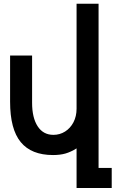

<svg xmlns="http://www.w3.org/2000/svg" viewBox="-20 -794 640 1008"><path d="M258.5 20Q144.5 20 88.8 -48Q33 -116 33 -260V-502.5H148.5V-254.5Q148.5 -175.5 177.8 -130.8Q207 -86 260.5 -86Q294 -86 321.8 -103.5Q349.5 -121 365.8 -152.2Q382 -183.5 382 -223.5V-774.5H497.5V87.5H566.5V193H382V-15Q352.5 3.5 324.2 11.8Q296 20 258.5 20Z"/></svg>

Font: JuliaMono SemiBold
Style: Regular
Weight: 600
Monospace: yes
Designer: cormullion
Foundry: corm
Version: Version 0.055; ttfautohint (v1.8.4)